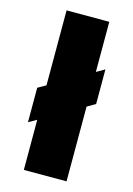

<svg xmlns="http://www.w3.org/2000/svg" viewBox="-113 -791 591 851"><g transform="rotate(15 182.5 -366.0)"><path d="M47 -367V-209L84 -230V0H280V-343L318 -365V-524L280 -502V-732H84V-388Z"/></g></svg>

Font: MV Cash Black
Style: Regular
Weight: 900
Designer: Rodrigo Fuenzalida
Foundry: fragTYPE
Version: Version 1.100;Glyphs 3.1.2 (3151)